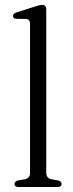

<svg xmlns="http://www.w3.org/2000/svg" viewBox="-20 -750 294 770"><path d="M165.5 -712.5V-57.5Q165.5 -35.5 186.5 -31L212.5 -26.5Q227 -22.5 227 -12.5Q227 0 210.5 0H54Q38 0 38 -12.5Q38 -22 52.5 -26.5L79.5 -31Q100.5 -35.5 100.5 -57V-654.5Q100.5 -672.5 85 -674L45 -674.5Q32 -676 32 -686Q32 -695.5 47 -700.5L119.5 -723.5Q140.5 -730.5 148 -730.5Q165.5 -730.5 165.5 -712.5Z"/></svg>

Font: Fraunces 72pt Soft Light
Style: Regular
Weight: 300
Version: Version 1.000;[b76b70a41]